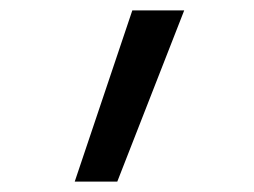

<svg xmlns="http://www.w3.org/2000/svg" viewBox="-20 -792 490 370"><path d="M124 -442 235 -772H335L206 -442Z"/></svg>

Font: Zed Sans Extended
Style: Regular
Weight: 400
Width: 7
Designer: Belleve Invis
Foundry: Belleve Invis
Version: Version 1.0.0; ttfautohint (v1.8.4)